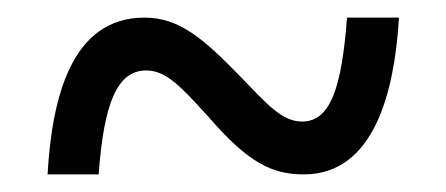

<svg xmlns="http://www.w3.org/2000/svg" viewBox="-20 -466 506 218"><path d="M34 -268H92C98 -349 113 -386 146 -386C169 -386 186 -367 217 -333C262 -281 289 -268 325 -268C405 -268 428 -362 433 -446H374C368 -366 355 -328 323 -328C300 -328 283 -348 253 -379C211 -422 184 -446 144 -446C61 -446 39 -355 34 -268Z"/></svg>

Font: Noto Serif Hebrew Condensed Medium
Style: Regular
Weight: 500
Width: 3
Designer: Monotype Design Team
Foundry: Monotype Imaging Inc.
Version: Version 2.004